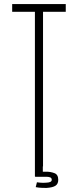

<svg xmlns="http://www.w3.org/2000/svg" viewBox="-20 -820 384 946"><path d="M152 0V-762H40V-800H304V-762H192V0ZM209 106Q202 106 186 105.5Q170 105 156 102L162 78Q185 82 209 80Q235 79 235 66Q235 57 227.5 54Q220 51 209 51H154L152 49V-16H191V26H209Q229 26 248 33Q267 40 267 66Q267 86 253.5 95Q240 104 209 106Z"/></svg>

Font: Big Shoulders Text Thin
Style: Regular
Weight: 100
Designer: Patric King
Foundry: XO Type Co
Version: Version 1.000; ttfautohint (v1.8.2)